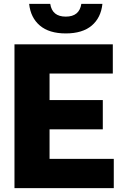

<svg xmlns="http://www.w3.org/2000/svg" viewBox="-20 -968 638 988"><path d="M54.5 0V-740H560.5V-589.5H235V-453H509V-302.5H235V-150.5H565.5V0ZM318.5 -796Q233 -796 185.2 -836.5Q137.5 -877 130 -948H238.5Q248.5 -882.5 318.5 -882.5Q388.5 -882.5 398.5 -948H507Q499.5 -876.5 451.8 -836.2Q404 -796 318.5 -796Z"/></svg>

Font: Encode Sans SmCnd XBd
Style: Regular
Weight: 800
Width: 4
Designer: Multiple Designers
Foundry: Impallari Type
Version: Version 3.002; ttfautohint (v1.8.3) -l 8 -r 50 -G 200 -x 14 